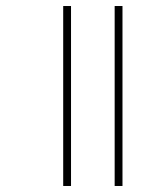

<svg xmlns="http://www.w3.org/2000/svg" viewBox="-20 -618 534 638"><path d="M361 0H387V-598H361ZM190 0H216V-598H190Z"/></svg>

Font: Noto Sans Gujarati Condensed Thin
Style: Regular
Weight: 100
Width: 3
Designer: Jelle Bosma - Monotype Design Team, Universal Thirst
Foundry: Monotype Imaging Inc.
Version: Version 2.106